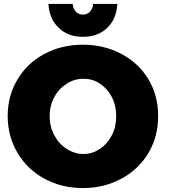

<svg xmlns="http://www.w3.org/2000/svg" viewBox="-20 -941 867 975"><path d="M597 -667C538 -698 473 -714 401 -714C328 -714 263 -698 205 -667C147 -636 102 -593 69 -538C36 -483 19 -421 19 -352C19 -283 36 -220 69 -165C102 -109 147 -65 205 -34C263 -2 328 14 401 14C473 14 538 -2 597 -34C655 -65 701 -109 734 -165C767 -220 783 -283 783 -352C783 -421 767 -483 734 -538C701 -593 655 -636 597 -667ZM319 -516C345 -533 373 -541 404 -541C435 -541 463 -533 488 -516C513 -499 533 -477 548 -448C563 -419 570 -386 570 -351C570 -315 563 -283 548 -254C533 -225 513 -202 488 -185C462 -168 434 -159 404 -159C373 -159 345 -168 319 -185C292 -202 271 -225 256 -254C240 -283 232 -316 232 -351C232 -386 240 -419 256 -448C271 -477 292 -499 319 -516ZM365 -882C356 -892 350 -905 349 -921H226C229 -870 246 -830 278 -800C309 -769 350 -754 401 -754C452 -754 493 -769 525 -800C556 -830 573 -870 576 -921H453C452 -905 446 -892 437 -882C428 -872 416 -867 401 -867C386 -867 374 -872 365 -882Z"/></svg>

Font: Argentum Sans ExtraBold
Style: Regular
Weight: 800
Designer: Julieta Ulanovsky
Foundry: Julieta Ulanovsky
Version: Version 5.001;February 15, 2019;FontCreator 11.5.0.2425 64-b